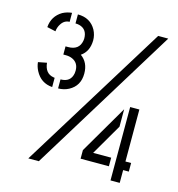

<svg xmlns="http://www.w3.org/2000/svg" viewBox="-103 -774 802 864"><g transform="rotate(15 298.0 -342.0)"><path d="M154.3 -338.9V-380.9Q201.2 -380.9 209 -423.8Q210 -430.7 210 -436.5Q210 -472.7 179.7 -486.3Q166 -492.2 149.4 -492.2H137.7V-530.3H149.4Q201.2 -530.3 209 -576.2Q210 -582 210 -585.9Q210 -629.9 171.9 -639.6Q163.1 -641.6 154.3 -641.6V-683.6Q212.9 -683.6 239.3 -635.7Q251 -613.3 251 -587.9Q250 -536.1 213.9 -511.7Q251 -485.4 251 -433.6Q251 -376 203.1 -350.6Q180.7 -338.9 154.3 -338.9ZM489.3 0V-341.8H532.2V-99.6H558.6V-59.6H532.2V0ZM334 -59.6V-99.6L465.8 -325.2V-244.1L381.8 -99.6H465.8V-59.6ZM36.1 -429.7 76.2 -437.5Q81.1 -388.7 121.1 -381.8Q124 -380.9 127 -380.9V-337.9Q73.2 -341.8 47.9 -390.6Q38.1 -409.2 36.1 -429.7ZM36.1 -592.8Q40 -644.5 84 -670.9Q104.5 -681.6 127 -683.6V-641.6Q102.5 -641.6 87.9 -618.2Q78.1 -603.5 76.2 -584ZM106.4 0 528.3 -683.6H575.2L155.3 0Z"/></g></svg>

Font: Post No Bills Colombo Medium
Style: Regular
Weight: 500
Designer: Kosala Senevirathne, Siva Puranthara, Lasantha Premarathna, Tharique Azeez
Foundry: Mooniak
Version: Version 1.220 ; ttfautohint (v1.6)